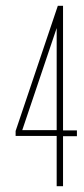

<svg xmlns="http://www.w3.org/2000/svg" viewBox="-20 -644 290 664"><path d="M176 0V-174H34V-191L180 -624H198V-193H246V-173H198V0ZM57 -194H176V-547Z"/></svg>

Font: Inconsolata UltraCondensed ExtraLight
Style: Regular
Weight: 200
Width: 1
Monospace: yes
Designer: Raph Levien, Cyreal, Brenton Simpson
Foundry: Raph Levien, Cyreal, Google
Version: Version 3.100; ttfautohint (v1.8.4.7-5d5b)